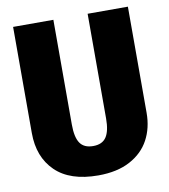

<svg xmlns="http://www.w3.org/2000/svg" viewBox="-81 -764 746 850"><g transform="rotate(-10 292.5 -338.5)"><path d="M551 -218Q551 -150 522.5 -97Q494 -44 436 -13Q378 18 293 18Q166 18 100.5 -46Q35 -110 35 -218V-695H216V-224Q216 -167 234 -140.5Q252 -114 293 -114Q334 -114 352 -141Q370 -168 370 -224V-695H551Z"/></g></svg>

Font: Fira Sans Condensed ExtraBold
Style: Regular
Weight: 800
Width: 3
Designer: Carrois Corporate & Edenspiekermann AG
Foundry: Carrois Corporate GbR & Edenspiekermann AG
Version: Version 4.203